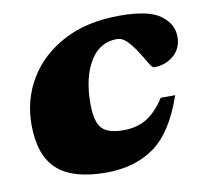

<svg xmlns="http://www.w3.org/2000/svg" viewBox="-66 -609 743 696"><g transform="rotate(-10 305.0 -261.0)"><path d="M392 -455Q328.5 -455 293 -395.8Q257.5 -336.5 257.5 -241Q257.5 -176 279.2 -150.8Q301 -125.5 359 -125.5Q410 -125.5 445.8 -147.8Q481.5 -170 512.5 -218H565.5Q521.5 -89 449.5 -37Q377.5 15 272 15Q148.5 15 91.2 -37.5Q34 -90 34 -203Q34 -294.5 79.2 -370.2Q124.5 -446 210.2 -491.5Q296 -537 417.5 -537Q523.5 -537 567 -504.8Q610.5 -472.5 610.5 -425.5Q610.5 -382.5 580.2 -356.8Q550 -331 508.5 -331Q500.5 -331 488.8 -352Q477 -373 462 -396Q447 -419.5 429.8 -437.2Q412.5 -455 392 -455Z"/></g></svg>

Font: Newsreader 6pt ExtraBold
Style: Italic
Weight: 800
Italic angle: -17°
Designer: Hugues Gentile
Foundry: Production Type
Version: Version 1.003; ttfautohint (v1.8.3)